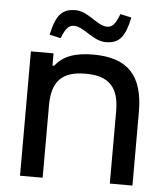

<svg xmlns="http://www.w3.org/2000/svg" viewBox="-50 -724 652 769"><g transform="rotate(5 275.5 -340.0)"><path d="M59 -500V0H150V-291C150 -388 191 -430 285 -430C379 -430 420 -388 420 -291V0H511V-295C511 -443 448 -509 309 -509C234 -509 187 -490 157 -451H150V-500ZM128 -573 173 -563C189 -604 201 -617 223 -617C262 -617 302 -563 354 -563C408 -563 431 -590 448 -670L403 -680C388 -639 375 -625 354 -625C314 -625 275 -680 223 -680C169 -680 145 -653 128 -573Z"/></g></svg>

Font: LT Wave Alt
Style: Regular
Weight: 400
Designer: Daniel Lyons
Version: Version 2.5 (Glyphs App)